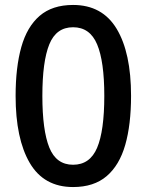

<svg xmlns="http://www.w3.org/2000/svg" viewBox="-20 -745 591 775"><path d="M275 10Q157 10 100 -87.5Q43 -185 43 -358Q43 -473 66 -555Q89 -637 140 -681Q191 -725 275 -725Q393 -725 451 -628.5Q509 -532 509 -358Q509 -242 485.5 -160Q462 -78 410.5 -34Q359 10 275 10ZM275 -80Q343 -80 372 -148.5Q401 -217 401 -358Q401 -497 372 -566Q343 -635 275 -635Q207 -635 179 -566Q151 -497 151 -358Q151 -219 179 -149.5Q207 -80 275 -80Z"/></svg>

Font: Noto Sans Bengali Medium
Style: Regular
Weight: 500
Designer: Jelle Bosma - Monotype Design Team
Foundry: Monotype Imaging Inc.
Version: Version 2.003; ttfautohint (v1.8.4.7-5d5b)